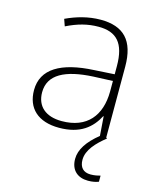

<svg xmlns="http://www.w3.org/2000/svg" viewBox="-114 -618 748 915"><g transform="rotate(15 260.5 -160.5)"><path d="M357 128C357 79 398 37 444 0L439 -3V-353C439 -482 382 -539 269 -539C208 -539 150 -522 99 -498L111 -464C166 -491 214 -504 268 -504C356 -504 400 -459 400 -345V-305L300 -299C139 -291 48 -238 48 -133C48 -44 105 10 209 10C314 10 367 -37 399 -98H401L408 -3C352 42 322 87 322 133C322 189 357 218 408 218C430 218 448 214 460 209V179C449 182 432 186 412 186C376 186 357 165 357 128ZM304 -268 400 -272V-219C399 -101 338 -24 213 -24C134 -24 88 -64 88 -133C88 -221 168 -261 304 -268Z"/></g></svg>

Font: Noto Sans Myanmar UI ExtraLight
Style: Regular
Weight: 200
Designer: Monotype Design Team
Foundry: Monotype Imaging Inc.
Version: Version 2.103